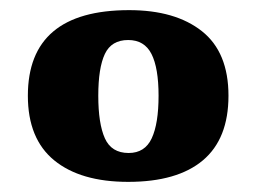

<svg xmlns="http://www.w3.org/2000/svg" viewBox="-20 -739 506 379"><path d="M233 -380Q139 -380 87 -422.5Q35 -465 35 -550Q35 -719 235 -719Q326 -719 378.5 -677.5Q431 -636 431 -550Q431 -465 380.5 -422.5Q330 -380 233 -380ZM234 -437Q266 -437 279.5 -466Q293 -495 293 -550Q293 -605 279 -632.5Q265 -660 233 -660Q200 -660 187 -632.5Q174 -605 174 -550Q174 -495 187 -466Q200 -437 234 -437Z"/></svg>

Font: Noto Serif Myanmar Black
Style: Regular
Weight: 900
Designer: Ben Mitchell and the Monotype Design Team
Foundry: Monotype Imaging Inc.
Version: Version 2.106; ttfautohint (v1.8.4.7-5d5b)